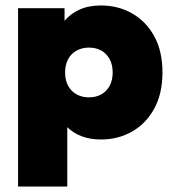

<svg xmlns="http://www.w3.org/2000/svg" viewBox="-20 -500 640 702"><path d="M46 182V-470H216V-424Q238 -450 271 -465Q304 -480 349 -480Q412 -480 463 -451Q514 -422 544 -367.5Q574 -313 574 -235Q574 -158 544 -103Q514 -48 463 -19Q412 10 349 10Q309 10 278 -2Q247 -14 226 -35V182ZM305 -144Q331 -144 350.5 -155Q370 -166 381 -186.5Q392 -207 392 -235Q392 -263 381 -283.5Q370 -304 350.5 -315Q331 -326 305 -326Q280 -326 260 -315Q240 -304 229 -283.5Q218 -263 218 -235Q218 -207 229 -186.5Q240 -166 260 -155Q280 -144 305 -144Z"/></svg>

Font: Gantari Black
Style: Regular
Weight: 900
Version: Version 1.000